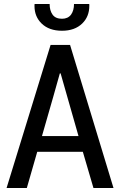

<svg xmlns="http://www.w3.org/2000/svg" viewBox="-20 -934 595 954"><path d="M391.6 -179.7Q335 -179.7 165 -179.7Q152.3 -134.8 113.3 0Q88.9 0 12.7 0Q67.4 -177.7 231.4 -710.9Q255.9 -710.9 328.1 -710.9Q381.8 -533.2 543.9 0Q519.5 0 444.3 0Q430.7 -44.9 391.6 -179.7ZM188.5 -257.8Q233.4 -257.8 370.1 -257.8Q347.7 -335.9 281.2 -569.3Q280.3 -569.3 277.3 -569.3Q255.9 -491.2 188.5 -257.8ZM422.9 -914.1Q422.9 -913.1 423.8 -911.1Q423.8 -908.2 423.8 -905.3Q423.8 -851.6 388.7 -817.4Q351.6 -781.2 288.1 -781.2Q223.6 -781.2 186.5 -817.4Q151.4 -851.6 151.4 -904.3Q151.4 -907.2 151.4 -911.1Q151.4 -912.1 152.3 -914.1Q170.9 -914.1 226.6 -914.1Q226.6 -881.8 241.2 -861.3Q255.9 -840.8 288.1 -840.8Q317.4 -840.8 333 -861.3Q347.7 -881.8 347.7 -914.1Q373 -914.1 422.9 -914.1Z"/></svg>

Font: Noto Sans Hebrew DECATHLON 
Style: Regular
Weight: 400
Designer: Monotype Design team
Version: Version 1.03 uh